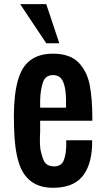

<svg xmlns="http://www.w3.org/2000/svg" viewBox="-20 -891 484 920"><path d="M172.4 -375H296.4V-412.6Q294.9 -499.5 266.1 -521.5Q252.9 -531.2 234.4 -531.2Q196.3 -531.2 185.1 -494.6Q173.3 -458 172.4 -409.2ZM233.9 8.8Q107.4 8.8 69.8 -112.3Q49.3 -178.2 47.4 -282.2Q39.1 -508.8 104.5 -583Q149.4 -633.8 232.9 -633.8Q315.9 -633.8 356.9 -590.8Q397.9 -547.9 410.2 -481.9Q422.4 -416 422.4 -327.1V-312.5H172.4V-261.2Q168.5 -191.4 176.3 -162.6Q183.6 -133.8 189.9 -121.1Q203.6 -93.8 238.8 -93.8Q273.9 -93.8 285.2 -122.1Q296.4 -150.4 297.4 -192.4V-218.8H421.4V-193.8Q417 -93.8 372.1 -42.5Q327.1 8.8 233.9 8.8ZM201.7 -683.6 76.7 -871.1H201.7L264.2 -683.6Z"/></svg>

Font: Oswald-Regular
Style: Regular
Weight: 400
Designer: vernon adams
Foundry: vernon adams
Version: Version 2.002; ttfautohint (v0.92.18-e454-dirty) -l 8 -r 50 